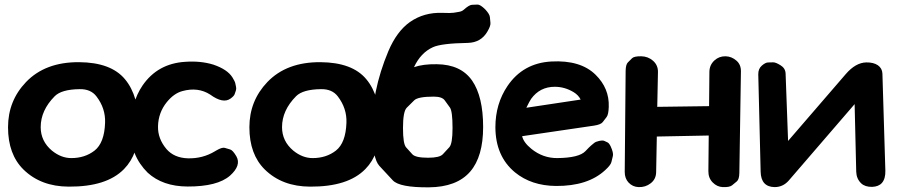

<svg xmlns="http://www.w3.org/2000/svg" viewBox="-20 -780 3887 827"><path d="M395.5 -364.7Q435.1 -313 432.6 -251Q429.7 -164.6 387.2 -131.3Q345.7 -99.1 287.1 -99.1Q243.2 -99.1 203.6 -131.3Q155.3 -171.9 155.3 -232.4Q155.3 -304.7 215.8 -365.7Q245.1 -395 322.8 -396Q371.1 -397 395.5 -364.7ZM92.3 -426.8Q14.6 -345.7 14.6 -231.9Q14.6 -115.2 81.1 -49.8Q155.8 23.4 275.9 23.9Q439.5 24.9 514.2 -51.8Q577.6 -116.7 578.1 -231.9Q578.6 -366.7 518.1 -439Q458 -511.2 320.8 -512.2Q175.3 -513.2 92.3 -426.8Z M788.6 -98.1Q730 -100.1 697.3 -137.7Q659.2 -182.6 660.6 -236.3Q662.1 -294.9 698.2 -339.8Q729 -377.9 765.6 -387.7Q833 -406.2 885.3 -372.6Q940.9 -332 973.1 -355.5Q987.8 -366.2 990.5 -374Q993.2 -381.8 995.8 -389.4Q998.5 -397 996.8 -405.3Q995.1 -413.6 993.4 -421.6Q991.7 -429.7 981 -446.8Q959.5 -481 899.4 -501.5Q844.2 -518.6 777.3 -513.7Q659.2 -506.3 594.2 -412.1Q542 -335.9 542 -218.3Q542.5 -108.9 616.2 -36.1Q680.7 22.9 787.6 23.4Q916.5 23.9 970.7 -23.4Q1020.5 -67.9 998 -106.9Q982.9 -132.8 971.4 -136.2Q960 -139.6 948.2 -143.1Q936.5 -146.5 911.6 -131.8Q909.2 -130.4 906.7 -128.9Q853 -96.2 788.6 -98.1Z M1435.1 -364.7Q1474.6 -313 1472.2 -251Q1469.2 -164.6 1426.8 -131.3Q1385.3 -99.1 1326.7 -99.1Q1282.7 -99.1 1243.2 -131.3Q1194.8 -171.9 1194.8 -232.4Q1194.8 -304.7 1255.4 -365.7Q1284.7 -395 1362.3 -396Q1410.6 -397 1435.1 -364.7ZM1131.8 -426.8Q1054.2 -345.7 1054.2 -231.9Q1054.2 -115.2 1120.6 -49.8Q1195.3 23.4 1315.4 23.9Q1479 24.9 1553.7 -51.8Q1617.2 -116.7 1617.7 -231.9Q1618.2 -366.7 1557.6 -439Q1497.6 -511.2 1360.4 -512.2Q1214.8 -513.2 1131.8 -426.8Z M1583 -214.8Q1585.4 -96.2 1614.3 -65.2Q1643.1 -34.2 1671.9 -3.2Q1700.7 27.8 1827.1 26.9Q1947.8 25.9 2005.4 -41Q2061 -105.5 2061 -232.9Q2061 -363.8 2013.7 -432.6Q1965.3 -502.4 1861.3 -503.4Q1802.7 -504.4 1763.2 -490.7Q1792 -552.7 1844.7 -576.7Q1880.9 -593.3 1995.1 -595.2Q2052.2 -596.7 2079.6 -644.5Q2093.8 -668.5 2092.5 -681.2Q2091.3 -693.8 2090.1 -706.5Q2088.9 -719.2 2070.3 -739.3Q2048.8 -760.7 2036.9 -760.3Q2024.9 -759.8 2012.7 -759.3Q2000.5 -758.8 1976.6 -737.3Q1969.2 -731 1957.5 -729Q1945.8 -727.1 1934.1 -725.1Q1922.4 -723.1 1885.7 -724.6Q1806.2 -727.5 1745.6 -685.1Q1689 -645 1652.8 -559.6Q1579.1 -384.3 1583 -214.8ZM1848.1 -363.8Q1883.8 -363.8 1895.3 -348.1Q1906.7 -332.5 1918 -316.7Q1929.2 -300.8 1929.2 -228.5Q1929.2 -160.6 1915.3 -145.8Q1901.4 -130.9 1887.5 -115.7Q1873.5 -100.6 1824.2 -100.6Q1769.5 -100.6 1756.1 -115.5Q1742.7 -130.4 1729.2 -145.3Q1715.8 -160.2 1715.8 -228.5Q1715.8 -299.8 1731.9 -315.9Q1748 -332 1764.2 -347.9Q1780.3 -363.8 1848.1 -363.8Z M2538.1 -238.8Q2567.9 -243.2 2576.2 -254.2Q2584.5 -265.1 2592.8 -275.9Q2601.1 -286.6 2602.1 -319.8Q2605 -399.4 2545.4 -458Q2480.5 -522 2354.5 -515.1Q2232.9 -508.3 2166 -409.7Q2113.8 -332.5 2113.8 -231.9Q2114.3 -106.9 2198.2 -37.6Q2268.6 20 2374.5 21Q2512.2 22 2586.9 -47.4Q2610.4 -68.8 2613.5 -82Q2616.7 -95.2 2619.9 -108.4Q2623 -121.6 2610.4 -149.4Q2603.5 -163.6 2596.7 -166.7Q2589.8 -169.9 2583 -173.1Q2576.2 -176.3 2560.5 -172.9Q2546.4 -169.9 2539.8 -164.6Q2533.2 -159.2 2526.4 -153.6Q2519.5 -147.9 2501.5 -128.9Q2474.1 -100.1 2380.4 -99.1Q2318.8 -98.6 2269 -138.7Q2234.9 -166.5 2229 -193.4ZM2267.6 -354Q2305.2 -406.2 2369.6 -406.2Q2412.6 -406.2 2451.2 -382.8Q2471.7 -370.1 2481 -351.1L2247.1 -315.9Q2261.2 -344.7 2267.6 -354Z M2742.2 -537.6Q2711.4 -538.1 2702.4 -529.1Q2693.4 -520 2684.3 -511Q2675.3 -502 2674.8 -474.6L2670.9 -39.6Q2670.9 -11.7 2687 5.9Q2704.6 24.9 2730.5 25.9Q2760.3 26.9 2782.2 9.8Q2805.7 -7.8 2806.2 -38.6L2809.1 -191.9L3032.7 -196.3L3031.2 -43Q3030.8 -13.2 3049.8 5.9Q3068.4 24.9 3093.3 25.9Q3122.6 26.9 3133.1 18.3Q3143.6 9.8 3153.8 1.2Q3164.1 -7.3 3164.6 -35.2L3171.4 -472.2Q3171.9 -501.5 3152.3 -518.6Q3131.3 -537.1 3105 -537.6Q3077.6 -538.1 3057.6 -520Q3036.1 -500.5 3035.6 -471.2L3034.2 -322.8L2811 -319.8L2814 -468.8Q2814.9 -499 2792.5 -518.6Q2771 -537.1 2742.2 -537.6Z M3256.3 -40.5Q3257.8 24.9 3316.4 25.9Q3353 25.9 3377.9 -2.9L3661.1 -331.5L3668 -40.5Q3668.9 -9.8 3689.5 9.8Q3706.1 25.4 3736.3 24.9Q3764.6 23.9 3778.8 7.8Q3794.4 -10.3 3793.5 -44.9L3780.8 -463.4Q3779.8 -485.8 3761.2 -499Q3742.2 -511.7 3711.4 -511.2Q3665.5 -510.3 3623 -460.9L3374.5 -172.9L3363.8 -463.4Q3362.8 -486.3 3341.8 -499Q3321.3 -511.7 3310.3 -511.5Q3299.3 -511.2 3288.1 -511Q3276.9 -510.7 3261.7 -497.6Q3245.6 -483.9 3246.1 -459.5Z"/></svg>

Font: Comic Relief
Style: Bold
Weight: 700
Designer: Jeff Davis
Foundry: Loudifier
Version: Version 1.200; ttfautohint (v1.8.4.7-5d5b)